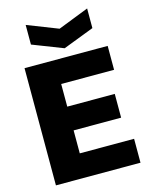

<svg xmlns="http://www.w3.org/2000/svg" viewBox="-142 -1082 915 1171"><g transform="rotate(-15 315.0 -496.5)"><path d="M137 -993 331 -917 525 -993V-869L330 -794L137 -869ZM62 -740H587V-589H253V-446H553V-296H253V-151H596V0H62Z"/></g></svg>

Font: Encode Sans Narrow
Style: ExtraBold
Weight: 800
Designer: Pablo Impallari, Andres Torresi
Foundry: Pablo Impallari, Andres Torresi
Version: Version 1.000; ttfautohint (v1.00) -l 8 -r 50 -G 200 -x 14 -